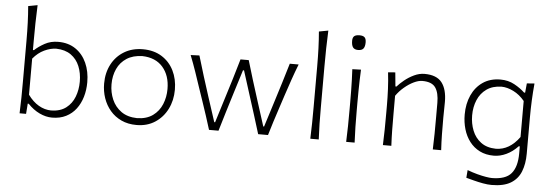

<svg xmlns="http://www.w3.org/2000/svg" viewBox="-57 -945 3852 1338"><g transform="rotate(5 1869.0 -275.5)"><path d="M324.2 10.3Q379.9 10.3 421.9 -11Q463.9 -32.2 491.7 -69.1Q519.5 -106 533.7 -154.1Q547.9 -202.1 547.9 -255.9Q547.9 -331.5 521 -391.1Q494.1 -450.7 443.6 -485.1Q393.1 -519.5 322.3 -519.5Q270 -519.5 228.5 -496.8Q187 -474.1 158.2 -447.3H150.9V-507.8Q150.9 -574.2 152.1 -636.5Q153.3 -698.7 156.2 -761.7L91.3 -749.5Q96.2 -693.4 98.4 -633.3Q100.6 -573.2 100.6 -507.8V-226.1Q100.6 -163.1 99.9 -110.1Q99.1 -57.1 96.7 0H142.1L147.5 -71.8H154.3Q192.4 -31.7 236.6 -10.7Q280.8 10.3 324.2 10.3ZM314.5 -38.6Q268.1 -39.1 226.3 -63.5Q184.6 -87.9 150.9 -134.8V-387.2Q185.5 -429.2 229 -449.7Q272.5 -470.2 312.5 -470.7Q375 -469.2 415.5 -440.4Q456.1 -411.6 475.8 -363.5Q495.6 -315.4 495.6 -255.9Q495.6 -199.2 476.8 -150.1Q458 -101.1 418.2 -70.6Q378.4 -40 314.5 -38.6Z M915 -37.6Q847.7 -39.1 804 -70.3Q760.3 -101.6 738.8 -151.4Q717.3 -201.2 717.3 -257.8Q717.3 -317.4 739.3 -365.2Q761.2 -413.1 805.4 -441.7Q849.6 -470.2 915 -471.7Q1007.3 -469.2 1058.1 -410.9Q1108.9 -352.5 1108.9 -257.8Q1108.9 -201.2 1088.4 -151.4Q1067.9 -101.6 1024.9 -70.3Q981.9 -39.1 915 -37.6ZM915 10.3Q989.3 10.3 1044.4 -25.6Q1099.6 -61.5 1130.1 -122.3Q1160.6 -183.1 1160.6 -257.8Q1160.6 -332 1131.1 -391.4Q1101.6 -450.7 1046.4 -485.1Q991.2 -519.5 914.6 -519.5Q840.3 -519.5 784.2 -485.8Q728 -452.1 696.8 -393.1Q665.5 -334 665.5 -257.8Q665.5 -204.6 682.1 -156.2Q698.7 -107.9 730.5 -70.6Q762.2 -33.2 808.6 -11.5Q855 10.3 915 10.3Z M1421.9 0H1488.3Q1507.3 -65.4 1528.8 -135Q1550.3 -204.6 1569.8 -268.1L1621.6 -434.1H1628.9L1681.2 -269Q1701.2 -205.6 1723.6 -135.5Q1746.1 -65.4 1765.6 0H1834.5Q1862.3 -93.8 1896 -194.8L1925.3 -284.2Q1943.8 -340.3 1963.1 -396.2Q1982.4 -452.1 2004.4 -508.3H1942.4Q1924.3 -447.8 1902.1 -374.8Q1879.9 -301.8 1858.4 -234.9L1802.2 -56.6H1796.4L1740.2 -232.9Q1718.3 -301.3 1696.5 -371.6Q1674.8 -441.9 1655.3 -508.3H1597.7Q1577.6 -438 1556.4 -368.7Q1535.2 -299.3 1513.7 -231L1459.5 -56.6H1453.6L1398.4 -226.1Q1376 -294.4 1353 -368.9Q1330.1 -443.4 1310.1 -510.7L1249 -508.3Q1271.5 -451.2 1290.5 -395.8Q1309.6 -340.3 1328.1 -284.2L1358.9 -193.8Q1375.5 -144.5 1391.4 -96.2Q1407.2 -47.9 1421.9 0Z M2130.4 0H2189.5Q2186.5 -57.1 2185.5 -110.1Q2184.6 -163.1 2184.6 -226.1V-507.8Q2184.6 -574.2 2185.8 -636.5Q2187 -698.7 2189.9 -761.7L2125 -749.5Q2129.9 -693.4 2132.1 -633.3Q2134.3 -573.2 2134.3 -507.8V-226.1Q2134.3 -163.1 2133.5 -110.1Q2132.8 -57.1 2130.4 0Z M2381.3 0H2440.4Q2437.5 -57.1 2436.5 -110.1Q2435.5 -163.1 2435.5 -226.1V-277.3Q2435.5 -320.8 2436 -359.4Q2436.5 -397.9 2437.5 -434.8Q2438.5 -471.7 2440.4 -510.3L2379.9 -508.3Q2381.8 -470.2 2383.1 -433.6Q2384.3 -397 2384.8 -358.9Q2385.3 -320.8 2385.3 -277.3V-226.1Q2385.3 -163.1 2384.5 -110.1Q2383.8 -57.1 2381.3 0ZM2408.2 -645Q2434.1 -645 2445.1 -658.9Q2456.1 -672.9 2456.1 -702.1Q2456.1 -727.1 2445.3 -737.5Q2434.6 -748 2409.7 -748Q2384.3 -748 2372.8 -738.3Q2361.3 -728.5 2361.3 -705.6Q2361.3 -673.8 2372.3 -659.4Q2383.3 -645 2408.2 -645Z M2638.2 0H2697.3Q2694.3 -57.1 2693.6 -109.9Q2692.9 -162.6 2692.9 -224.6V-349.6Q2716.8 -383.8 2748.8 -410.6Q2780.8 -437.5 2813.7 -453.4Q2846.7 -469.2 2873.5 -469.2Q2939.9 -469.2 2965.3 -433.1Q2990.7 -397 2990.7 -326.2V-224.6Q2990.7 -162.6 2990.2 -109.9Q2989.7 -57.1 2987.3 0H3045.9Q3042.5 -57.1 3041.7 -110.1Q3041 -163.1 3041 -226.1Q3041 -247.6 3041.7 -275.9Q3042.5 -304.2 3042.5 -336.9Q3042.5 -425.3 3005.9 -472.4Q2969.2 -519.5 2884.8 -519.5Q2848.1 -519.5 2812 -502.4Q2775.9 -485.4 2745.8 -460.9Q2715.8 -436.5 2696.8 -414.6H2689.5L2680.2 -512.2L2629.9 -508.3Q2636.7 -450.7 2639.4 -391.6Q2642.1 -332.5 2642.1 -277.3V-226.1Q2642.1 -163.1 2641.4 -110.1Q2640.6 -57.1 2638.2 0Z M3416.5 210.9Q3389.2 210.9 3355.7 204.8Q3322.3 198.7 3290.8 190.4Q3259.3 182.1 3237.3 176.3L3241.7 122.1Q3277.8 135.7 3312 144.8Q3346.2 153.8 3373 158.2Q3399.9 162.6 3413.6 162.6Q3510.7 162.6 3550 115.7Q3589.4 68.8 3589.4 -23.9V-74.2H3582Q3544.9 -34.7 3501.2 -14.2Q3457.5 6.3 3414.1 6.3Q3357.9 6.3 3315.4 -15.1Q3272.9 -36.6 3244.4 -74Q3215.8 -111.3 3201.7 -159.7Q3187.5 -208 3187.5 -261.7Q3187.5 -337.4 3214.6 -397.2Q3241.7 -457 3292.7 -491.7Q3343.8 -526.4 3415.5 -526.4Q3469.7 -526.4 3512.9 -502.7Q3556.2 -479 3586.4 -450.2H3593.8L3600.1 -515.6L3653.3 -519.5Q3647.5 -460 3644.8 -399.2Q3642.1 -338.4 3642.1 -281.2V-27.3Q3642.1 44.4 3620.6 98.1Q3599.1 151.9 3549.8 181.4Q3500.5 210.9 3416.5 210.9ZM3424.3 -43Q3520 -43.9 3588.9 -139.6V-391.6Q3554.2 -433.6 3510.5 -455.3Q3466.8 -477.1 3426.3 -477.5Q3363.8 -476.1 3322.3 -446.5Q3280.8 -417 3260.3 -368.4Q3239.7 -319.8 3239.7 -260.7Q3239.7 -204.1 3259.3 -154.8Q3278.8 -105.5 3319.6 -75Q3360.4 -44.4 3424.3 -43Z"/></g></svg>

Font: Pinar FD VF
Style: Regular
Weight: 300
Designer: Amin Abedi
Version: Version 2.000